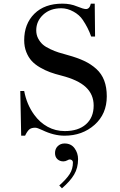

<svg xmlns="http://www.w3.org/2000/svg" viewBox="-20 -734 661 1058"><path d="M283.2 109.4Q283.2 85.9 298.3 71.3Q313.5 56.6 335.9 56.6Q371.6 56.6 390.9 83Q410.2 109.4 410.2 143.1Q410.2 191.4 388.4 228Q366.7 264.6 321.3 303.7L306.6 288.1Q345.7 253.4 363.8 225.3Q381.8 197.3 381.8 161.1Q381.8 153.3 376.5 148.9Q371.1 144.5 364.3 144.5Q359.4 144.5 351.1 149.4Q340.3 155.3 329.1 155.3Q309.6 155.3 296.4 143.1Q283.2 130.9 283.2 109.4ZM91.8 -232.4H113.3Q127.4 -157.7 168.5 -101.6Q199.2 -59.1 242.4 -35.4Q285.6 -11.7 336.9 -11.7Q411.6 -11.7 453.9 -49.3Q496.1 -86.9 496.1 -152.3Q496.1 -213.4 453.1 -253.7Q410.2 -293.9 318.4 -317.4Q283.2 -326.2 255.9 -336.2Q228.5 -346.2 200.7 -362.3Q172.9 -378.4 154.5 -398.4Q136.2 -418.5 124.8 -447.5Q113.3 -476.6 113.3 -512.2Q113.3 -602.5 169.4 -658.2Q225.6 -713.9 324.2 -713.9Q368.2 -713.9 404.3 -698.7Q439.9 -684.1 453.6 -684.1Q474.1 -684.1 480.5 -713.9H502L503.9 -532.7H482.4Q465.8 -580.6 436 -624.5Q418 -651.9 384.5 -670.2Q351.1 -688.5 317.9 -688.5Q255.9 -688.5 217.8 -652.8Q179.7 -617.2 179.7 -566.9Q179.7 -542 190.4 -521.7Q201.2 -501.5 216.3 -488.3Q231.4 -475.1 257.3 -463.1Q283.2 -451.2 302.7 -445.1Q322.3 -439 352.5 -430.7Q406.2 -416 444.1 -398.2Q481.9 -380.4 511 -354Q540 -327.6 554.2 -290.3Q568.4 -252.9 568.4 -203.1Q568.4 -106 501 -46.1Q433.6 13.7 335.4 13.7Q276.4 13.7 212.9 -17.1Q185.1 -30.3 174.3 -30.3Q152.3 -30.3 141.1 -20.5Q129.9 -10.7 118.2 13.7H96.7Z"/></svg>

Font: Theano Didot
Style: Regular
Weight: 400
Designer: Alexey Kryukov
Version: Version 2.0